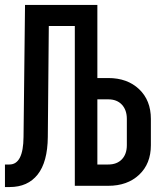

<svg xmlns="http://www.w3.org/2000/svg" viewBox="-26 -750 646 775"><path d="M-6 5V-86H12Q68 -86 69 -197L75 -730H367V-435H411Q488 -435 535.5 -390Q583 -345 583 -270V-164Q583 -89 535.5 -44.5Q488 0 411 0H276V-645H171L167 -197Q166 -96 126 -45.5Q86 5 13 5ZM367 -86H411Q446 -86 466 -107Q486 -128 486 -164V-270Q486 -306 466 -327.5Q446 -349 411 -349H367Z"/></svg>

Font: JetBrains Mono NL SemiBold
Style: Regular
Weight: 600
Designer: Philipp Nurullin, Konstantin Bulenkov
Foundry: JetBrains
Version: Version 2.304; ttfautohint (v1.8.4.7-5d5b)